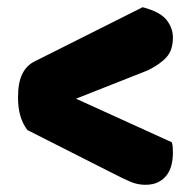

<svg xmlns="http://www.w3.org/2000/svg" viewBox="-20 -549 530 533"><path d="M457 -154Q459 -148 459.5 -140Q460 -132 460 -125Q460 -107 456 -91Q452 -75 443 -63Q434 -51 419.5 -43.5Q405 -36 383 -36Q362 -36 342 -44.5Q322 -53 291 -69L56 -188Q30 -222 30 -278Q30 -320 42 -344Q54 -368 77 -379L376 -529Q425 -516 442.5 -493.5Q460 -471 460 -445Q460 -410 442.5 -390.5Q425 -371 391 -354L191 -275Z"/></svg>

Font: Baloo Thambi 2 ExtraBold
Style: Regular
Weight: 800
Designer: Aadarsh Rajan and Ek Type
Foundry: Ek Type
Version: Version 1.640;hotconv 1.0.111;makeotfexe 2.5.65597; ttfautoh